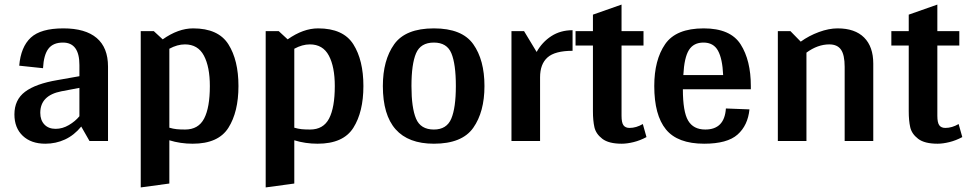

<svg xmlns="http://www.w3.org/2000/svg" viewBox="-20 -616 4225 839"><path d="M43 -116Q43 -180 89.5 -215Q136 -250 231 -266L327 -283V-332Q327 -430 255 -430Q212 -430 191.5 -403Q171 -376 168 -318L64 -329Q71 -411 114.5 -451.5Q158 -492 257 -492Q353 -492 402.5 -450Q452 -408 452 -325V0H371L335 -63Q304 -25 264 -6.5Q224 12 178 12Q116 12 79.5 -22.5Q43 -57 43 -116ZM327 -108V-232L248 -217Q156 -199 156 -123Q156 -91 174 -72Q192 -53 223 -53Q253 -53 281 -69.5Q309 -86 327 -108Z M1022 -240Q1022 -127 978 -57.5Q934 12 822 12Q768 12 720 -3V186L595 203V-480H652L691 -444Q759 -492 824 -492Q934 -492 978 -422.5Q1022 -353 1022 -240ZM897 -240Q897 -324 871 -373Q845 -422 788 -422Q755 -422 720 -403V-58Q737 -53 752 -51.5Q767 -50 789 -50Q847 -50 872 -98Q897 -146 897 -240Z M1568 -240Q1568 -127 1524 -57.5Q1480 12 1368 12Q1314 12 1266 -3V186L1141 203V-480H1198L1237 -444Q1305 -492 1370 -492Q1480 -492 1524 -422.5Q1568 -353 1568 -240ZM1443 -240Q1443 -324 1417 -373Q1391 -422 1334 -422Q1301 -422 1266 -403V-58Q1283 -53 1298 -51.5Q1313 -50 1335 -50Q1393 -50 1418 -98Q1443 -146 1443 -240Z M1653 -240Q1653 -353 1702.5 -422.5Q1752 -492 1876 -492Q1999 -492 2048 -423Q2097 -354 2097 -240Q2097 -127 2048 -57.5Q1999 12 1876 12Q1653 12 1653 -240ZM1972 -240Q1972 -336 1952.5 -383Q1933 -430 1876 -430Q1818 -430 1798 -383Q1778 -336 1778 -240Q1778 -145 1798 -97.5Q1818 -50 1876 -50Q1932 -50 1952 -97.5Q1972 -145 1972 -240Z M2482 -484V-394Q2405 -394 2372.5 -365Q2340 -336 2340 -278V0H2215V-480H2270L2325 -389Q2349 -432 2389 -458Q2429 -484 2482 -484Z M2805 -17Q2777 -2 2748.5 5Q2720 12 2697 12Q2640 12 2612 -9.5Q2584 -31 2577.5 -60Q2571 -89 2571 -130V-417H2495V-480H2571V-552L2696 -596V-480H2792V-417H2696V-110Q2696 -80 2704.5 -68.5Q2713 -57 2731 -57Q2760 -57 2789 -74Z M3261 -226H2964Q2964 -128 2987 -89Q3010 -50 3062 -50Q3146 -50 3152 -142L3255 -138Q3248 -68 3203 -28Q3158 12 3057 12Q2941 12 2890 -50.5Q2839 -113 2839 -240Q2839 -354 2886.5 -423Q2934 -492 3055 -492Q3172 -492 3216.5 -422Q3261 -352 3261 -240ZM2966 -288H3140Q3137 -359 3117.5 -394.5Q3098 -430 3054 -430Q3011 -430 2990.5 -397.5Q2970 -365 2966 -288Z M3796 -338V0H3671V-324Q3671 -376 3655 -399Q3639 -422 3604 -422Q3553 -422 3504 -386V0H3379V-480H3434L3479 -434Q3515 -460 3558.5 -476Q3602 -492 3640 -492Q3716 -492 3756 -452Q3796 -412 3796 -338Z M4185 -17Q4157 -2 4128.5 5Q4100 12 4077 12Q4020 12 3992 -9.5Q3964 -31 3957.5 -60Q3951 -89 3951 -130V-417H3875V-480H3951V-552L4076 -596V-480H4172V-417H4076V-110Q4076 -80 4084.5 -68.5Q4093 -57 4111 -57Q4140 -57 4169 -74Z"/></svg>

Font: Arya
Style: Bold
Weight: 700
Designer: Eduardo Rodriguez Tunni, Modular Infotech
Foundry: Eduardo Rodriguez Tunni, Modular Infotech
Version: Version 1.002